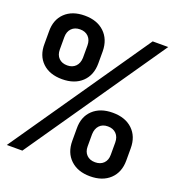

<svg xmlns="http://www.w3.org/2000/svg" viewBox="-134 -841 868 952"><g transform="rotate(20 300.0 -365.0)"><path d="M152 -400Q86 -400 48 -436.5Q10 -473 11 -535V-600Q10 -662 48 -698.5Q86 -735 152 -735Q217 -735 255.5 -698.5Q294 -662 295 -600V-535Q295 -473 256.5 -436.5Q218 -400 152 -400ZM7 0 511 -730H593L89 0ZM153 -473Q180 -473 196.5 -489.5Q213 -506 214 -535V-600Q214 -629 197.5 -646Q181 -663 153 -663Q125 -663 108.5 -646Q92 -629 92 -600V-535Q92 -506 108.5 -489.5Q125 -473 153 -473ZM447 5Q382 5 343.5 -31.5Q305 -68 305 -130V-195Q304 -257 342.5 -293.5Q381 -330 447 -330Q513 -330 551.5 -293.5Q590 -257 590 -195V-130Q590 -68 551.5 -31.5Q513 5 447 5ZM447 -69Q475 -69 491.5 -85.5Q508 -102 508 -130V-195Q508 -224 491.5 -241Q475 -258 447 -258Q419 -258 403 -241Q387 -224 386 -195V-130Q386 -102 402.5 -85.5Q419 -69 447 -69Z"/></g></svg>

Font: Pitagon Sans Mono SemiBold
Style: Regular
Weight: 600
Monospace: yes
Designer: Travis Tran
Foundry: Pitagon
Version: Version 1.001; ttfautohint (v1.8.4.7-5d5b);gftools[0.9.26]